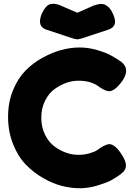

<svg xmlns="http://www.w3.org/2000/svg" viewBox="-20 -993 734 1023"><path d="M392 -783 369 -788Q276 -819 230 -834Q193 -845 193 -879Q193 -896 203 -921Q227 -970 253 -972Q262 -973 266 -973Q277 -973 295 -967L392 -925L478 -963Q504 -972 517 -972Q530 -972 537 -969Q563 -958 578 -927.5Q593 -897 593 -878Q593 -846 554 -834L415 -788ZM496 -192 514 -205Q548 -225 562 -225Q593 -225 629 -169Q651 -134 651 -113Q651 -92 637.5 -78Q624 -64 606 -53Q588 -42 571.5 -32Q555 -22 504 -6Q453 10 405.5 10Q358 10 309.5 -2.5Q261 -15 209.5 -44.5Q158 -74 117 -116.5Q76 -159 49.5 -225.5Q23 -292 23 -370Q23 -448 49 -511.5Q75 -575 115.5 -616.5Q156 -658 208 -686Q306 -740 405 -740Q452 -740 500.5 -725.5Q549 -711 574 -696L598 -682Q616 -671 626 -664Q652 -643 652 -616.5Q652 -590 631 -561Q592 -507 561 -507Q543 -507 510 -529Q468 -563 398 -563Q333 -563 270 -518Q240 -496 220 -456Q200 -416 200 -365.5Q200 -315 220 -275Q240 -235 271 -212Q332 -168 398 -168Q429 -168 456.5 -176Q484 -184 496 -192Z"/></svg>

Font: Fredoka One
Style: Regular
Weight: 400
Version: Version 1.001;April 7, 2020;FontCreator 12.0.0.2522 64-bit